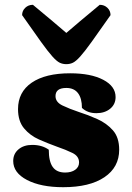

<svg xmlns="http://www.w3.org/2000/svg" viewBox="-20 -767 551 799"><path d="M243 12Q150 12 92.5 -18Q35 -48 35 -97Q35 -127 57 -145.5Q79 -164 114 -164Q155 -164 183 -144Q183 -95 199.5 -72Q216 -49 251 -49Q277 -49 293 -60.5Q309 -72 309 -91Q309 -117 281.5 -130.5Q254 -144 216 -157Q180 -170 142.5 -186.5Q105 -203 80 -233Q55 -263 55 -313Q55 -384 112 -423Q169 -462 272 -462Q358 -462 409.5 -435Q461 -408 461 -363Q461 -333 438.5 -314.5Q416 -296 381 -296Q344 -296 321 -318Q321 -358 304.5 -379.5Q288 -401 256 -401Q211 -401 211 -367Q211 -342 240 -328Q269 -314 308 -301Q346 -289 385 -271.5Q424 -254 450 -224.5Q476 -195 476 -144Q476 -71 414.5 -29.5Q353 12 243 12ZM256 -500Q241 -500 228.5 -506Q216 -512 198 -532Q180 -552 150.5 -593Q121 -634 72 -704Q72 -722 85 -734.5Q98 -747 117 -747Q164 -708 198.5 -679Q233 -650 256 -630Q279 -650 313.5 -679Q348 -708 395 -747Q414 -747 427 -734.5Q440 -722 440 -704Q391 -634 361.5 -593Q332 -552 314 -532Q296 -512 283.5 -506Q271 -500 256 -500Z"/></svg>

Font: Petrona Black
Style: Regular
Weight: 900
Designer: Ringo R. Seeber
Foundry: Ringo R. Seeber
Version: Version 2.001; ttfautohint (v1.8.3)